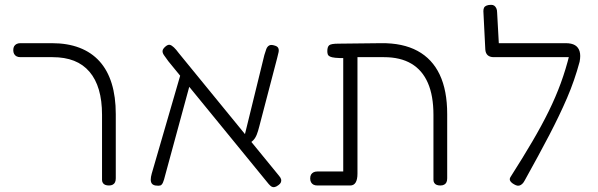

<svg xmlns="http://www.w3.org/2000/svg" viewBox="-20 -759 2480 796"><path d="M432 10Q423 10 416.5 7.5Q410 5 406.5 -0.5Q403 -6 403 -13V-283Q403 -342 390 -386.5Q377 -431 351 -461.5Q325 -492 287 -507Q249 -522 198 -522H65Q55 -522 48.5 -525.5Q42 -529 38.5 -535.5Q35 -542 35 -551Q35 -561 38.5 -567Q42 -573 48.5 -576.5Q55 -580 64 -580H195Q260 -580 309.5 -561Q359 -542 392.5 -505Q426 -468 443 -413Q460 -358 460 -286V-20Q460 -10 457 -3.5Q454 3 447.5 6.5Q441 10 432 10Z M1135 8Q1126 15 1119 16.5Q1112 18 1106.5 15Q1101 12 1094 4L678 -505Q667 -520 660 -530Q653 -540 654 -548.5Q655 -557 667 -567Q677 -575 684.5 -573Q692 -571 701 -562.5Q710 -554 721 -539L1137 -30Q1144 -22 1145.5 -15.5Q1147 -9 1144.5 -3Q1142 3 1135 8ZM624 10Q614 8 609.5 2Q605 -4 605 -14.5Q605 -25 609 -39L733 -466L779 -452L665 -33Q660 -12 655.5 -2Q651 8 644.5 10Q638 12 624 10ZM1006 -159 986 -164 1076 -531Q1080 -545 1084 -555.5Q1088 -566 1096 -570.5Q1104 -575 1119 -570Q1130 -567 1133.5 -560Q1137 -553 1135 -543Q1133 -533 1129 -518L1055 -235Q1050 -215 1044.5 -201Q1039 -187 1030 -177.5Q1021 -168 1006 -159Z M1296 10Q1286 10 1279.5 6.5Q1273 3 1269.5 -3.5Q1266 -10 1266 -19Q1266 -29 1269.5 -35Q1273 -41 1279.5 -44.5Q1286 -48 1295 -48H1403V-535L1411 -518Q1385 -518 1370 -519.5Q1355 -521 1348 -524.5Q1341 -528 1339 -533.5Q1337 -539 1337 -547Q1337 -565 1345 -571.5Q1353 -578 1383 -578L1560 -580Q1650 -581 1711 -548Q1772 -515 1803 -449.5Q1834 -384 1834 -286V-20Q1834 -10 1831 -3.5Q1828 3 1821.5 6.5Q1815 10 1806 10Q1797 10 1790.5 7.5Q1784 5 1780.5 -0.5Q1777 -6 1777 -13V-283Q1777 -362 1754 -415Q1731 -468 1685.5 -495Q1640 -522 1572 -522H1462V-39Q1462 -15 1454.5 -2.5Q1447 10 1432 10Z M2119 9Q2103 2 2096.5 -7Q2090 -16 2097 -26Q2148 -106 2187 -172.5Q2226 -239 2255 -298Q2284 -357 2305 -414.5Q2326 -472 2341 -533L2383 -503Q2362 -425 2331 -353Q2300 -281 2257.5 -199.5Q2215 -118 2156 -12Q2151 -2 2145 3.5Q2139 9 2132.5 10.5Q2126 12 2119 9ZM2383 -503 2341 -522H2027Q2011 -522 2002 -530Q1993 -538 1992 -554L1984 -713Q1984 -722 1987 -727.5Q1990 -733 1997.5 -736Q2005 -739 2016 -739Q2024 -739 2029 -735.5Q2034 -732 2037.5 -725Q2041 -718 2041 -707L2048 -580H2325Q2350 -580 2364 -571.5Q2378 -563 2383 -546Q2388 -529 2383 -503Z"/></svg>

Font: Fredoka Light
Style: Regular
Weight: 300
Designer: Ben Nathan
Foundry: Milena B. Brandão, Ben Nathan
Version: Version 2.001